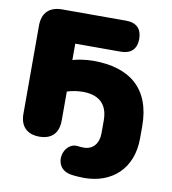

<svg xmlns="http://www.w3.org/2000/svg" viewBox="-95 -787 950 1062"><g transform="rotate(10 379.5 -256.5)"><path d="M448 192C604 192 716 94 716 -77V-146C716 -356 593 -455 388 -455C345 -455 297 -447 272 -439V-531H528C585 -531 616 -562 616 -618C616 -674 585 -705 528 -705H168C96 -705 57 -666 57 -594V-99C57 -29 96 10 165 10C235 10 272 -29 272 -99V-262C298 -271 333 -276 360 -276C442 -276 501 -239 501 -140V-67C501 -10 468 27 420 27C407 27 400 27 387 25C299 11 260 165 372 186C393 190 433 192 448 192Z"/></g></svg>

Font: SN Pro Black
Style: Regular
Weight: 900
Designer: Tobias Whetton
Foundry: Supernotes
Version: Version 1.001;Glyphs 3.2 (3249)